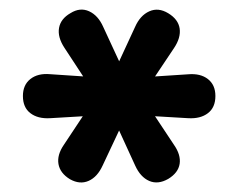

<svg xmlns="http://www.w3.org/2000/svg" viewBox="-20 -725 494 398"><path d="M125 -353.5Q104.5 -366 101.2 -385Q98 -404 112.5 -425L173.5 -517L194.5 -486.5L84 -480Q58.5 -478.5 43 -490.4Q27.5 -502.2 27.5 -526Q27.5 -549 43 -561.2Q58.5 -573.5 84 -571.2L194.8 -563.8L174.8 -532.5L113.5 -626Q99 -648.2 102.4 -667.2Q105.8 -686.2 126.2 -697.8Q146 -710.2 164.8 -701.6Q183.5 -693 194 -669.2L235.5 -579.5H218.5L260 -669.2Q270.5 -693 289.4 -701.5Q308.2 -710 328.8 -697.5Q349.5 -685 352.4 -665.9Q355.2 -646.8 340.5 -625L279.5 -533.8L259.5 -563.8L370 -571Q395.5 -573.2 411 -561.1Q426.5 -549 426.5 -526Q426.5 -502.2 411 -490.4Q395.5 -478.5 370 -480L259.5 -486.5L279.5 -517L340.5 -425Q355.2 -404 352.4 -385.4Q349.5 -366.8 328.8 -354.2Q307.5 -342 289.2 -350Q271 -358 260.2 -381.8L218.5 -472.8H235.5L192.8 -382Q182 -358.2 163.8 -350.1Q145.5 -342 125 -353.5Z"/></svg>

Font: Nunito ExtraLight
Style: Regular
Weight: 200
Designer: Vernon Adams
Foundry: Vernon Adams
Version: Version 3.602;April 4, 2023;FontCreator 14.0.0.2856 64-bit